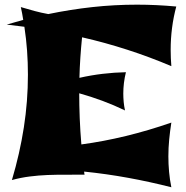

<svg xmlns="http://www.w3.org/2000/svg" viewBox="-20 -747 793 819"><path d="M340.8 -2Q300.8 -1.5 261.5 -1.7Q222.2 -2 183.3 -0.5Q144.5 1 106.4 5.9Q68.4 10.7 30.8 21Q64.5 -92.3 81.8 -203.9Q99.1 -315.4 99.1 -428.2Q99.1 -479.5 95.5 -530.5Q91.8 -581.5 84 -632.8L8.8 -642.1Q26.4 -647.5 44.2 -652.3Q62 -657.2 79.1 -662.1Q76.7 -675.8 74.5 -689.2Q72.3 -702.6 68.8 -716.8Q98.1 -708 127 -700.2Q155.8 -692.4 186 -687Q280.3 -706.5 374.3 -716.8Q468.3 -727.1 564.9 -727.1Q606.4 -727.1 647.9 -725.1Q689.5 -723.1 731.9 -719.2Q708 -629.9 708 -534.2Q708 -499 710.9 -464.8Q526.4 -543 330.1 -587.9Q325.7 -544.9 322.8 -501.5Q319.8 -458 318.8 -415Q368.7 -426.3 418 -432.1Q467.3 -438 517.1 -439Q505.9 -393.1 505.9 -348.1Q505.9 -330.1 507.6 -312Q509.3 -293.9 513.2 -275.9Q465.8 -298.8 417 -316.9Q368.2 -335 317.9 -349.1Q317.9 -297.4 320.1 -242.2Q322.3 -187 327.1 -130.9Q515.1 -156.2 710.9 -224.1Q705.1 -187.5 701.7 -151.9Q698.2 -116.2 698.2 -80.1Q698.2 -46.9 701.2 -14.2Q704.1 18.6 710.9 51.8Q618.7 28.3 526.4 11.5Q434.1 -5.4 338.9 -15.1Q338.9 -12.2 339.4 -8.5Q339.8 -4.9 340.8 -2Z"/></svg>

Font: Shojumaru
Style: Regular
Weight: 400
Version: Version 1.001